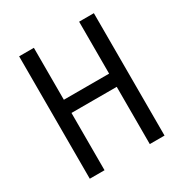

<svg xmlns="http://www.w3.org/2000/svg" viewBox="-166 -842 927 970"><g transform="rotate(-30 297.5 -357.0)"><path d="M516 0V-714H430V-411H166V-714H80V0H166V-334H430V0Z"/></g></svg>

Font: Noto Sans Malayalam Condensed
Style: Regular
Weight: 400
Width: 3
Designer: Jelle Bosma - Monotype Design Team
Foundry: Monotype Imaging Inc.
Version: Version 2.104